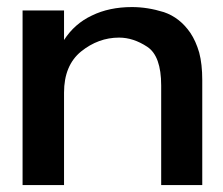

<svg xmlns="http://www.w3.org/2000/svg" viewBox="-20 -531 641 552"><path d="M164.1 -416Q164.1 -416 164.1 -459Q164.1 -501 164.1 -501Q164.1 -501 141.6 -501Q120.1 -501 95.7 -501Q75.2 -501 60.5 -501Q44.9 -501 44.9 -501Q44.9 -501 44.9 -436.5Q44.9 -371.1 44.9 -287.1Q44.9 -220.7 44.9 -155.3Q44.9 -89.8 44.9 -47.9Q44.9 -25.4 44.9 -11.7Q44.9 1 44.9 1Q44.9 1 67.4 1Q88.9 1 113.3 1Q133.8 1 148.4 1Q164.1 1 164.1 1Q164.1 1 164.1 -33.2Q164.1 -68.4 164.1 -112.3Q164.1 -167 164.1 -215.8Q164.1 -264.6 164.1 -264.6Q164.1 -342.8 212.9 -382.8Q262.7 -422.9 322.3 -422.9Q363.3 -422.9 403.3 -396.5Q443.4 -370.1 443.4 -285.2Q443.4 -285.2 443.4 -248Q443.4 -210.9 443.4 -163.1Q443.4 -104.5 443.4 -51.8Q443.4 1 443.4 1Q443.4 1 459 1Q473.6 1 493.2 1Q518.6 1 540 1Q561.5 1 561.5 1Q561.5 1 561.5 -54.7Q561.5 -110.4 561.5 -172.9Q561.5 -222.7 561.5 -261.7Q561.5 -300.8 561.5 -300.8Q561.5 -346.7 552.7 -379.9Q543 -413.1 527.3 -436.5Q497.1 -480.5 451.2 -496.1Q404.3 -510.7 359.4 -510.7Q293.9 -510.7 244.1 -486.3Q194.3 -462.9 164.1 -416Z"/></svg>

Font: umazing
Style: Display
Weight: 400
Designer: umazing